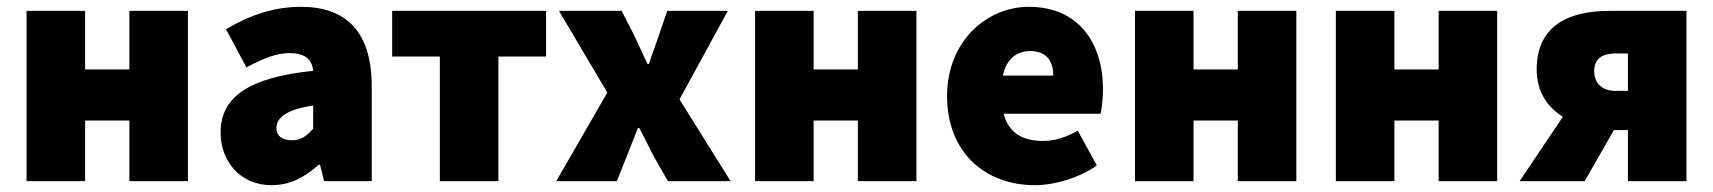

<svg xmlns="http://www.w3.org/2000/svg" viewBox="-20 -532 5032 564"><path d="M58 0H230V-178H360V0H532V-500H360V-328H230V-500H58Z M778 12C832 12 876 -12 916 -48H920L932 0H1072V-278C1072 -442 994 -512 864 -512C786 -512 714 -488 644 -446L704 -334C756 -362 794 -376 830 -376C874 -376 896 -360 900 -324C708 -304 628 -246 628 -142C628 -60 684 12 778 12ZM838 -120C808 -120 792 -133 792 -156C792 -184 818 -210 900 -222V-154C882 -134 866 -120 838 -120Z M1272 0H1444V-366H1584V-500H1132V-366H1272Z M1614 0H1792L1820 -70C1831 -99 1843 -128 1854 -156H1858C1873 -128 1887 -98 1902 -70L1942 0H2126L1976 -240L2118 -500H1940L1916 -430C1907 -402 1895 -372 1886 -344H1882C1869 -372 1855 -402 1842 -430L1806 -500H1622L1764 -260Z M2198 0H2370V-178H2500V0H2672V-500H2500V-328H2370V-500H2198Z M3020 12C3076 12 3148 -8 3202 -46L3146 -148C3110 -128 3078 -118 3044 -118C2988 -118 2944 -138 2928 -198H3213C3216 -210 3220 -240 3220 -270C3220 -404 3150 -512 3002 -512C2880 -512 2762 -412 2762 -250C2762 -84 2874 12 3020 12ZM2926 -310C2936 -360 2968 -382 3006 -382C3058 -382 3074 -348 3074 -310Z M3314 0H3486V-178H3616V0H3788V-500H3616V-328H3486V-500H3314Z M3904 0H4076V-178H4206V0H4378V-500H4206V-328H4076V-500H3904Z M4762 0H4934V-500H4707C4590 -500 4494 -458 4494 -328C4494 -262 4526 -217 4571 -189L4444 0H4635L4721 -150H4762ZM4727 -265C4683 -265 4663 -290 4663 -323C4663 -357 4683 -375 4727 -375H4762V-265Z"/></svg>

Font: Giro Sans Black
Style: Regular
Weight: 900
Designer: Paul D. Hunt
Foundry: Adobe Systems Incorporated
Version: Version 1.000;PS 1.0;hotconv 1.0.88;makeotf.lib2.5.647800